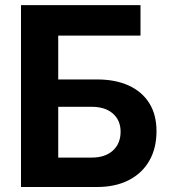

<svg xmlns="http://www.w3.org/2000/svg" viewBox="-20 -748 683 768"><path d="M64 0V-727.5H542V-605.5H212.9V-430.2H368.2Q441.4 -430.2 494.6 -406Q547.9 -381.8 576.9 -335.7Q606 -289.6 606 -223.1Q606 -154.8 577.1 -104.7Q548.3 -54.7 494.9 -27.3Q441.4 0 368.2 0ZM212.9 -117.7H346.7Q400.9 -117.7 431.6 -145.8Q462.4 -173.8 462.4 -221.2Q462.4 -266.6 431.6 -293.7Q400.9 -320.8 346.7 -320.8H212.9Z"/></svg>

Font: Inter 17pt
Style: Bold
Weight: 700
Version: Version 4.001;git-66647c0bb